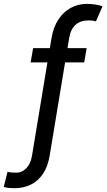

<svg xmlns="http://www.w3.org/2000/svg" viewBox="-83 -780 557 1004"><path d="M370.1 -528.3 357.4 -453.6H257.3L176.8 33.7Q167.5 89.8 142.6 127.7Q117.7 165.5 79.3 184.8Q41 204.1 -8.3 204.1Q-23.4 204.1 -36.4 202.9Q-49.3 201.7 -63.5 197.3L-43.5 118.2Q-35.6 121.1 -19.3 122.1Q-2.9 123 3.4 123Q32.2 123 54.9 99.4Q77.6 75.7 84.5 33.7L165 -453.6H77.1L90.3 -528.3H177.7L186.5 -581.5Q196.3 -639.2 222.9 -679Q249.5 -718.8 288.1 -739.3Q326.7 -759.8 372.1 -759.8Q392.6 -759.8 416.3 -756.1Q439.9 -752.4 453.1 -747.1L418.9 -668.5Q412.6 -670.4 402.8 -671.9Q393.1 -673.3 379.9 -673.3Q338.4 -673.3 312.5 -650.6Q286.6 -627.9 278.8 -581.5L270 -528.3Z"/></svg>

Font: Inter
Style: Italic
Weight: 400
Italic angle: -9.3988°
Designer: Rasmus Andersson
Foundry: rsms
Version: Version 4.001;git-66647c0bb